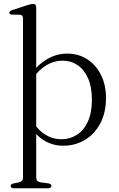

<svg xmlns="http://www.w3.org/2000/svg" viewBox="-20 -756 624 1010"><path d="M170.5 -718V177Q170.5 188.5 176.2 195Q182 201.5 192.5 203L234 208.5Q242 210 246.2 213.2Q250.5 216.5 250.5 222Q250.5 227.5 245.8 231Q241 234.5 232.5 234.5H52.5Q44.5 234.5 40.2 231Q36 227.5 36 222Q36 217 40 213.8Q44 210.5 51 209L79 203.5Q89.5 201 95.2 195Q101 189 101 177.5V-659Q101 -669 97.2 -673.2Q93.5 -677.5 85 -678.5L43.5 -679Q36 -679.5 32.5 -682Q29 -684.5 29 -689Q29 -698 45 -703L122.5 -728.5Q134 -732 141.2 -733.8Q148.5 -735.5 154.5 -735.5Q162 -735.5 166.2 -731.2Q170.5 -727 170.5 -718ZM151.5 -342 142.5 -364.5Q179 -416.5 228.2 -445.2Q277.5 -474 334 -474Q393 -474 439 -444.2Q485 -414.5 511.2 -361.8Q537.5 -309 537.5 -241Q537.5 -162.5 507.2 -106.2Q477 -50 426.2 -19.8Q375.5 10.5 313.5 10.5Q255 10.5 208.8 -19Q162.5 -48.5 136 -102L149 -125Q174.5 -76 215.2 -49.8Q256 -23.5 303 -23.5Q348 -23.5 384.5 -46.8Q421 -70 442.2 -116.5Q463.5 -163 463.5 -231.5Q463.5 -298.5 443.2 -344.2Q423 -390 388 -413.5Q353 -437 308.5 -437Q264 -437 223.8 -412.8Q183.5 -388.5 151.5 -342Z"/></svg>

Font: Fraunces Light
Style: Regular
Weight: 300
Version: Version 1.000;[b76b70a41]